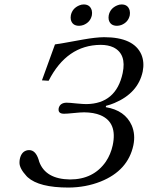

<svg xmlns="http://www.w3.org/2000/svg" viewBox="-20 -824 659 856"><path d="M68.4 -115.2Q75.7 -149.4 103 -154.3Q106.9 -154.8 109.9 -154.8Q138.7 -154.8 152.3 -111.8Q153.8 -107.4 154.8 -103Q183.1 -25.4 292 -23.9Q396.5 -23.9 451.7 -103Q473.6 -135.7 482.4 -175.8Q504.4 -278.3 427.7 -310.5Q397.9 -322.8 355.5 -323.2Q338.4 -323.2 306.2 -319.8Q278.3 -316.9 265.6 -316.9Q239.7 -316.9 241.2 -337.4Q241.7 -340.3 241.7 -341.8Q247.6 -365.2 275.9 -366.2Q289.6 -366.2 320.3 -362.8Q351.6 -359.9 364.7 -359.9Q497.6 -361.3 526.9 -498Q544.9 -583.5 485.8 -612.8Q461.9 -624 428.7 -624Q277.8 -623 196.8 -463.9L167 -465.8L225.1 -626Q239.7 -627.4 351.1 -647.9Q406.2 -657.7 443.8 -658.2Q576.7 -658.2 610.4 -580.6Q624.5 -546.4 616.2 -504.9Q595.7 -409.2 490.2 -364.7Q471.7 -356.9 452.6 -352.1L451.7 -346.2Q537.6 -332 567.4 -264.6Q584.5 -224.1 574.7 -176.8Q550.8 -63.5 428.7 -14.6Q362.3 11.7 285.6 12.2Q154.3 12.2 103.5 -33.7Q100.1 -36.6 98.1 -39.1Q66.4 -73.7 66.9 -99.1Q66.9 -107.4 68.4 -115.2ZM295.9 -755.9Q302.2 -786.6 333 -799.8Q342.8 -804.2 353 -804.2Q381.8 -804.2 389.2 -777.3Q391.6 -766.6 389.6 -755.9Q382.8 -724.6 351.6 -712.4Q341.8 -709 332.5 -709Q302.7 -709 295.9 -735.8Q293.9 -745.6 295.9 -755.9ZM464.8 -755.9Q471.2 -786.6 502 -799.8Q511.7 -804.2 522 -804.2Q550.8 -804.2 558.1 -777.3Q560.5 -766.6 558.6 -755.9Q551.8 -724.6 520.5 -712.4Q510.7 -709 501.5 -709Q471.7 -709 464.8 -735.8Q462.9 -745.6 464.8 -755.9Z"/></svg>

Font: Linux Libertine Display Slanted O
Style: Slanted
Weight: 400
Designer: Philipp H. Poll
Foundry: Philipp H. Poll
Version: Version 5.0.9